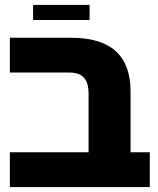

<svg xmlns="http://www.w3.org/2000/svg" viewBox="-20 -758 642 778"><path d="M114 -677H343V-738H114ZM587 -141H509V-387C509 -533 429 -605 268 -605H20V-464H261C314 -464 339 -439 339 -376V-141H20V0H587Z"/></svg>

Font: Noto Sans Hebrew Extra
Style: Regular
Weight: 800
Designer: Monotype Design Team
Foundry: Monotype Imaging Inc.
Version: Version 1.902